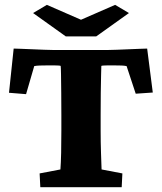

<svg xmlns="http://www.w3.org/2000/svg" viewBox="-20 -782 678 802"><path d="M594.7 -579.1 618.2 -395.5 546.9 -390.6 508.8 -505.9Q500 -507.8 487.8 -508.3Q475.6 -508.8 459 -508.8H428.7Q420.9 -508.8 413.1 -508.3Q405.3 -507.8 403.3 -506.8Q403.3 -501 402.3 -469.7Q401.4 -438.5 400.9 -394Q400.4 -349.6 400.4 -301.8V-236.3Q400.4 -186.5 401.9 -143.6Q403.3 -100.6 404.3 -74.2L491.2 -57.6L488.3 0H148.4L145.5 -57.6L232.4 -74.2Q234.4 -100.6 235.4 -143.6Q236.3 -186.5 236.3 -236.3V-301.8Q236.3 -349.6 235.8 -394Q235.4 -438.5 234.9 -469.7Q234.4 -501 233.4 -506.8Q231.4 -507.8 223.6 -508.3Q215.8 -508.8 208 -508.8H176.8Q161.1 -508.8 146.5 -508.3Q131.8 -507.8 123 -505.9L88.9 -388.7L17.6 -394.5L37.1 -579.1Q46.9 -579.1 68.4 -578.1Q89.8 -577.1 115.2 -576.2Q140.6 -575.2 164.1 -574.2Q187.5 -573.2 202.1 -573.2H430.7Q445.3 -573.2 468.8 -574.2Q492.2 -575.2 517.6 -576.2Q543 -577.1 564 -578.1Q585 -579.1 594.7 -579.1ZM118.2 -727.5 175.8 -761.7 352.5 -684.6H284.2L460.9 -761.7L518.6 -727.5L381.8 -629.9H254.9Z"/></svg>

Font: Crimson Pro Black
Style: Regular
Weight: 900
Designer: Jacques Le Bailly
Foundry: Baron von Fonthausen
Version: Version 1.003